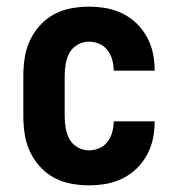

<svg xmlns="http://www.w3.org/2000/svg" viewBox="-20 -548 540 576"><path d="M247 8Q220 8 193 3Q166 -2 142 -15Q118 -28 99.5 -48.5Q81 -69 69.5 -94Q58 -119 54 -146Q50 -173 50 -200V-320Q50 -347 54 -374Q58 -401 69.5 -426Q81 -451 99.5 -471.5Q118 -492 142 -505Q166 -518 193 -523Q220 -528 247 -528Q273 -528 298.5 -523.5Q324 -519 347.5 -507.5Q371 -496 389.5 -478Q408 -460 420.5 -437.5Q433 -415 438.5 -389.5Q444 -364 444 -338V-336H321V-337Q321 -353 316.5 -369Q312 -385 302.5 -397.5Q293 -410 278 -416.5Q263 -423 247 -423Q229 -423 213 -414Q197 -405 188.5 -389.5Q180 -374 177 -356Q174 -338 174 -320V-200Q174 -182 177 -164Q180 -146 188.5 -130.5Q197 -115 213 -106Q229 -97 247 -97Q263 -97 278 -103.5Q293 -110 302.5 -122.5Q312 -135 316.5 -151Q321 -167 321 -183V-184H444V-182Q444 -156 438.5 -130.5Q433 -105 420.5 -82.5Q408 -60 389.5 -42Q371 -24 347.5 -12.5Q324 -1 298.5 3.5Q273 8 247 8Z"/></svg>

Font: Iosevka SS18 Extrabold
Style: Regular
Weight: 800
Monospace: yes
Designer: Belleve Invis
Foundry: Belleve Invis
Version: Version 25.1.1; ttfautohint (v1.8.4)